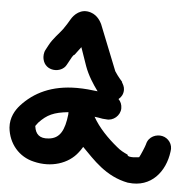

<svg xmlns="http://www.w3.org/2000/svg" viewBox="-51 -760 734 749"><g transform="rotate(5 316.0 -385.5)"><path d="M-2 -234C4 -171 46 -123 104 -110C172 -93 240 -114 276 -162C281 -168 285 -174 291 -184C337 -138 388 -77 477 -60H479C569 -49 622 -117 632 -195C638 -225 618 -248 595 -253C573 -258 541 -248 534 -215C532 -207 517 -171 512 -163C512 -163 466 -155 466 -169C451 -176 438 -182 423 -195C385 -226 348 -264 325 -305C335 -304 346 -302 357 -300L371 -299C398 -295 426 -318 426 -347C426 -361 421 -373 412 -382C422 -390 430 -402 430 -419C430 -432 424 -441 420 -448V-450L409 -463C404 -469 397 -478 390 -489L319 -667C315 -675 303 -700 275 -709C235 -722 209 -693 199 -676C190 -661 184 -650 173 -635C160 -617 136 -595 121 -566L112 -549C105 -537 105 -521 107 -512C117 -463 181 -463 199 -497L210 -517C212 -521 221 -539 226 -539C234 -550 241 -559 250 -571C258 -549 267 -523 275 -499C288 -463 309 -431 328 -405C304 -408 277 -411 247 -411C149 -411 80 -377 31 -323C14 -304 -5 -274 -2 -234ZM98 -247C98 -250 95 -246 108 -263C139 -296 165 -308 222 -314V-305C215 -243 198 -209 154 -205C118 -201 102 -218 98 -247Z"/></g></svg>

Font: Stray Cat
Style: ExBlk
Weight: 1000
Version: Version 1.0